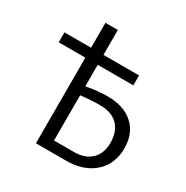

<svg xmlns="http://www.w3.org/2000/svg" viewBox="-175 -926 1043 1074"><g transform="rotate(30 346.0 -389.0)"><path d="M644 -222Q644 -156 614 -106Q584 -56 528 -28Q472 0 397 0H201V-553H29V-617H201V-778H281V-617H511V-553H281V-414Q353 -428 419 -428Q523 -428 583.5 -373.5Q644 -319 644 -222ZM561 -209Q561 -282 521.5 -323Q482 -364 404 -364Q347 -364 281 -356V-64H409Q481 -64 521 -103Q561 -142 561 -209Z"/></g></svg>

Font: Ysabeau Infant Medium
Style: Regular
Weight: 500
Designer: Christian Thalmann (Catharsis Fonts)
Version: Version 0.003